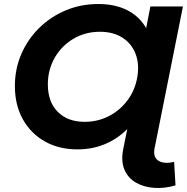

<svg xmlns="http://www.w3.org/2000/svg" viewBox="-20 -732 931 955"><path d="M365 11Q273 11 203 -28.5Q133 -68 93.5 -139Q54 -210 54 -304Q54 -389 86 -463Q118 -537 175 -593Q232 -649 307 -680.5Q382 -712 469 -712Q553 -712 613.5 -681Q674 -650 707 -592L728 -700H890L749 5Q740 51 769 68Q798 85 846 73L853 190Q799 206 747.5 202.5Q696 199 656.5 176.5Q617 154 599 112Q581 70 593 9L613 -90Q564 -41 501.5 -15Q439 11 365 11ZM401 -126Q466 -126 521.5 -154.5Q577 -183 614.5 -233.5Q652 -284 663 -349Q674 -414 654 -465Q634 -516 588.5 -545Q543 -574 477 -574Q404 -574 345 -539Q286 -504 252 -444.5Q218 -385 218 -312Q218 -225 267.5 -175.5Q317 -126 401 -126Z"/></svg>

Font: Montserrat
Style: Bold Italic
Weight: 700
Italic angle: -11.3°
Designer: Julieta Ulanovsky
Foundry: Julieta Ulanovsky
Version: Version 9.000; ttfautohint (v1.8.4.7-5d5b)